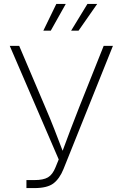

<svg xmlns="http://www.w3.org/2000/svg" viewBox="-20 -962 627 982"><path d="M115.2 0V-41H156.2Q201.7 -41 225.3 -54.9Q249 -68.8 264.2 -106.9L280.3 -146.5L29.8 -727.5H78.1L211.4 -414.1Q237.3 -354 258.3 -300Q279.3 -246.1 300.3 -190.9Q320.8 -246.1 341.1 -300Q361.3 -354 385.3 -414.1L510.3 -727.5H557.6L304.7 -97.2Q284.7 -47.9 253.2 -23.9Q221.7 0 155.3 0ZM381.8 -805.2H343.8L427.2 -941.9H477.1ZM239.7 -805.2H201.7L268.1 -941.9H316.4Z"/></svg>

Font: Inter Extra Light
Style: Regular
Weight: 200
Designer: Rasmus Andersson
Foundry: rsms
Version: Version 4.000;git-3c8e0fc